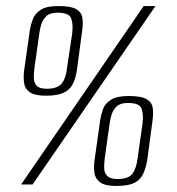

<svg xmlns="http://www.w3.org/2000/svg" viewBox="-20 -611 585 636"><path d="M50 0 456 -591H495L88 0ZM365 5Q329 5 312.5 -6.5Q296 -18 293 -37Q290 -56 293 -79L312 -214Q315 -232 321.5 -250Q328 -268 347.5 -280.5Q367 -293 406 -293Q446 -293 464 -283.5Q482 -274 485.5 -255.5Q489 -237 485 -210L468 -83Q463 -52 453 -32.5Q443 -13 422.5 -4Q402 5 365 5ZM369 -18Q406 -18 419 -36Q432 -54 436 -88L452 -201Q456 -234 448.5 -252Q441 -270 404 -270Q379 -270 367 -259Q355 -248 350 -232.5Q345 -217 343 -201L327 -87Q325 -71 325 -55Q325 -39 335 -28.5Q345 -18 369 -18ZM132 -294Q96 -294 79.5 -305Q63 -316 60 -335Q57 -354 60 -378L79 -512Q82 -530 89 -548Q96 -566 115 -578.5Q134 -591 173 -591Q213 -591 231 -581.5Q249 -572 252.5 -553.5Q256 -535 252 -508L235 -381Q231 -351 220.5 -331.5Q210 -312 189 -303Q168 -294 132 -294ZM135 -317Q171 -317 185 -335Q199 -353 202 -386L219 -499Q223 -532 215.5 -550.5Q208 -569 171 -569Q146 -569 134 -558Q122 -547 117 -531Q112 -515 110 -499L94 -385Q92 -370 92 -354Q92 -338 101 -327.5Q110 -317 135 -317Z"/></svg>

Font: Alumni Sans Light
Style: Italic
Weight: 300
Italic angle: -8°
Version: Version 1.016